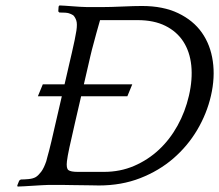

<svg xmlns="http://www.w3.org/2000/svg" viewBox="-20 -680 806 706"><path d="M137.4 -370 119.3 -326H207.3L180.7 -211L169.2 -161C166.1 -147.7 163.3 -136.3 160.8 -127C158.3 -117.7 156.2 -109.8 154.4 -103.5C152.6 -97.2 151.2 -91.7 150.1 -87C144.1 -69.7 137.8 -56.7 131.1 -48C124.4 -39.3 118 -33 111.7 -29C104.8 -25 95.9 -22.5 85 -21.5C74.1 -20.5 64.6 -20 56.6 -20L50.7 -16L43.5 2L44.6 6C49.3 6 57 5.7 67.8 5C78.7 4.3 89.8 3.7 101.3 3C112.8 2.3 124 1.7 134.8 1C145.6 0.3 153.3 0 158 0H211C218.3 0 228.1 0.2 240.4 0.5C252.6 0.8 265.4 1 278.8 1C292.1 1 304.7 1.2 316.7 1.5C328.6 1.8 337.5 2 343.5 2C398.9 2 449.6 -7 495.8 -25C541.9 -43 582.5 -67.2 617.5 -97.5C652.5 -127.8 681.8 -162.8 705.3 -202.5C728.7 -242.2 745.6 -284 755.7 -328C766 -372.7 768.3 -415 762.5 -455C756.8 -495 743.4 -530 722.3 -560C701.2 -590 672.2 -613.8 635.3 -631.5C598.4 -649.2 553.9 -658 501.9 -658C493.9 -658 483.4 -657.8 470.3 -657.5C457.2 -657.2 443.8 -656.7 430 -656C416.1 -655.3 402.7 -654.8 389.6 -654.5C376.5 -654.2 365.7 -654 357 -654H300C292.7 -654 284.2 -654.3 274.7 -655C265.2 -655.7 255.5 -656.3 245.7 -657C235.8 -657.7 226.7 -658.3 218.1 -659C209.6 -659.7 203 -660 198.4 -660L195.5 -656L194.3 -638L198.4 -634C215 -634 226.4 -633.2 232.3 -631.5C238.2 -629.8 243.8 -627.3 249.1 -624C254 -619.3 257.8 -612.8 260.6 -604.5C263.3 -596.2 263.4 -583.7 260.9 -567C259.7 -559 257.6 -547.7 254.6 -533C251.5 -518.3 248.2 -503.3 244.7 -488L234.6 -444.5L227.6 -414L217.4 -370ZM362.1 -48H266.1C248.8 -48 237.3 -50.2 231.6 -54.5C225.9 -58.8 224.1 -69.7 226.1 -87C227.4 -98.3 230.4 -115.2 235.2 -137.5C240.1 -159.8 247.1 -191 256.3 -231L278.3 -326H448.3L466.4 -370H288.4L298.8 -415L312.5 -474.5C316.2 -490.2 319.8 -504.7 323.6 -518C327.3 -531.3 330.9 -544.5 334.2 -557.5C337.5 -570.5 342.1 -586.7 347.9 -606H485.9C525.9 -606 560 -599 588.1 -585C616.2 -571 638.2 -551.7 654.2 -527C670.1 -502.3 679.9 -473 683.4 -439C686.8 -405 684 -368 674.7 -328C665.6 -288.7 651.7 -252 632.8 -218C614 -184 591.2 -154.5 564.4 -129.5C537.6 -104.5 507.2 -84.7 473.2 -70C439.1 -55.3 402.1 -48 362.1 -48Z"/></svg>

Font: Quattrocento
Style: Italic
Weight: 400
Italic angle: -13°
Designer: Pablo Impallari
Foundry: Pablo Impallari, Igino Marini, Branda Gallo
Version: Version 2.000